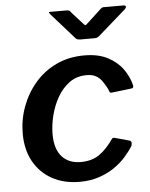

<svg xmlns="http://www.w3.org/2000/svg" viewBox="-53 -787 655 841"><g transform="rotate(-5 274.0 -366.5)"><path d="M331 -540Q392 -540 433.5 -518.5Q475 -497 499.5 -463Q524 -429 533 -391Q534 -384 532 -381Q530 -378 521 -377L436 -367Q431 -366 428 -371Q425 -376 423 -384Q412 -405 401 -420.5Q390 -436 374 -444.5Q358 -453 334 -453Q290 -453 258 -429.5Q226 -406 205 -369Q184 -332 173.5 -289.5Q163 -247 163 -208Q163 -143 193 -109.5Q223 -76 276 -76Q324 -76 357 -98.5Q390 -121 421 -166Q425 -171 435 -168L496 -151Q502 -150 504 -144Q506 -138 503 -128Q490 -106 468.5 -81.5Q447 -57 417.5 -36.5Q388 -16 349.5 -3Q311 10 264 10Q194 10 142 -19Q90 -48 61.5 -100Q33 -152 33 -222Q33 -283 54 -340Q75 -397 114 -442.5Q153 -488 208 -514Q263 -540 331 -540ZM422 -738Q428 -743 432.5 -743Q437 -743 444 -743H521Q530 -743 531.5 -738Q533 -733 525 -725L404 -619Q400 -615 395 -613Q390 -611 381 -611H320Q309 -611 303 -615.5Q297 -620 293 -626L200 -731Q195 -737 193.5 -740Q192 -743 200 -743H271Q279 -743 283.5 -740.5Q288 -738 291 -732L338 -680Q347 -669 351 -672.5Q355 -676 366 -686Z"/></g></svg>

Font: Libre Franklin SemiBold
Style: Italic
Weight: 600
Italic angle: -8°
Designer: Pablo Impallari, Rodrigo Fuenzalida, Nhung Nguyen
Foundry: Impallari Type
Version: Version 3.000